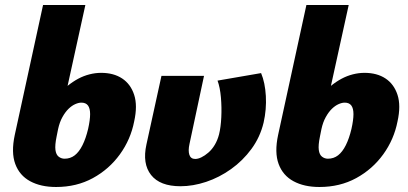

<svg xmlns="http://www.w3.org/2000/svg" viewBox="-20 -731 1628 767"><path d="M204 16Q143 16 100.5 -7Q58 -30 41 -76Q24 -122 39 -192L152 -711H321L250 -388Q271 -405 292.5 -416.5Q314 -428 337.5 -434Q361 -440 384 -440Q434 -440 468 -417.5Q502 -395 516 -352Q530 -309 516 -246Q502 -174 459 -114.5Q416 -55 351 -19.5Q286 16 204 16ZM206 -185Q199 -151 201.5 -132Q204 -113 214.5 -105Q225 -97 238 -97Q261 -97 278.5 -110.5Q296 -124 309.5 -151Q323 -178 332 -216Q340 -252 340 -275Q340 -298 331.5 -309.5Q323 -321 305 -321Q294 -321 280.5 -315Q267 -309 254 -296.5Q241 -284 229.5 -263.5Q218 -243 212 -215Z M701 13Q619 13 583.5 -32Q548 -77 565 -154L625 -428H795L737 -156Q731 -129 736.5 -112.5Q742 -96 760 -96Q771 -96 784.5 -102.5Q798 -109 812.5 -121.5Q827 -134 838 -152.5Q849 -171 855 -194Q862 -222 864 -262Q866 -302 862.5 -342Q859 -382 849 -409L1023 -439Q1039 -401 1042 -347.5Q1045 -294 1033 -241Q1019 -183 984.5 -136Q950 -89 903 -55.5Q856 -22 803.5 -4.5Q751 13 701 13Z M1256 16Q1195 16 1152.5 -7Q1110 -30 1093 -76Q1076 -122 1091 -192L1204 -711H1373L1302 -388Q1323 -405 1344.5 -416.5Q1366 -428 1389.5 -434Q1413 -440 1436 -440Q1486 -440 1520 -417.5Q1554 -395 1568 -352Q1582 -309 1568 -246Q1554 -174 1511 -114.5Q1468 -55 1403 -19.5Q1338 16 1256 16ZM1258 -185Q1251 -151 1253.5 -132Q1256 -113 1266.5 -105Q1277 -97 1290 -97Q1313 -97 1330.5 -110.5Q1348 -124 1361.5 -151Q1375 -178 1384 -216Q1392 -252 1392 -275Q1392 -298 1383.5 -309.5Q1375 -321 1357 -321Q1346 -321 1332.5 -315Q1319 -309 1306 -296.5Q1293 -284 1281.5 -263.5Q1270 -243 1264 -215Z"/></svg>

Font: Ysabeau Black
Style: Italic
Weight: 900
Italic angle: -12°
Version: Version 2.000;gftools[0.9.27.dev2+g8671c4b]